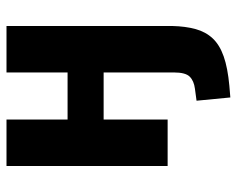

<svg xmlns="http://www.w3.org/2000/svg" viewBox="-89 -447 729 591"><g transform="rotate(-90 275.5 -151.5)"><path d="M271 193 261 89 298 84Q322 81 335 68Q348 55 348 19V-197H203V0H60V-496H203V-308H348V-496H491V14Q490 55 481.5 86Q473 117 453 138.5Q433 160 397.5 172.5Q362 185 307 190Z"/></g></svg>

Font: Nunito Sans 10pt Condensed ExtraBold
Style: Regular
Weight: 800
Width: 3
Designer: Vernon Adams
Foundry: Vernon Adams
Version: Version 3.101;gftools[0.9.27]